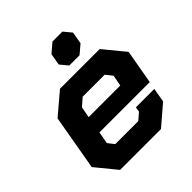

<svg xmlns="http://www.w3.org/2000/svg" viewBox="-187 -824 957 957"><g transform="rotate(-45 291.5 -345.5)"><path d="M26 -110 77 -402 190 -498H470L562 -386L530 -205H175L164 -141L190 -108H352L388 -139L392 -165H522L509 -90L404 0H116ZM414 -297 425 -355 397 -390H242L202 -355L191 -297ZM271 -588 282 -650 330 -691H400L434 -650L423 -586L377 -547H305Z"/></g></svg>

Font: Chakra Petch
Style: Bold Italic
Weight: 700
Italic angle: -10°
Designer: Katatrad Aksorn Co.,Ltd.
Foundry: Cadson Demak Co.,Ltd.
Version: Version 1.000; ttfautohint (v1.6)